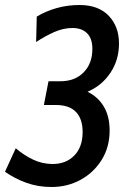

<svg xmlns="http://www.w3.org/2000/svg" viewBox="-50 -734 536 768"><path d="M156 14Q102 14 55.5 -2.8Q9 -19.5 -30 -47L13 -141Q45.5 -113 82.5 -95.5Q119.5 -78 161 -78Q213.5 -78 246.8 -111.5Q280 -145 280.5 -204.5Q281 -257.5 254.2 -285.8Q227.5 -314 173.5 -314H125.5L144 -409H191.5Q249.5 -409 284.5 -444.5Q319.5 -480 319.5 -538.5Q319.5 -579.5 298.5 -600.8Q277.5 -622 239.5 -622Q203 -622 166.2 -605.5Q129.5 -589 94.5 -566L97 -667.5Q132 -689 176 -701.5Q220 -714 268 -714Q343.5 -714 384.8 -671Q426 -628 426 -560Q426 -494 391.5 -442.5Q357 -391 300 -367Q341 -347.5 364.8 -308.5Q388.5 -269.5 388.5 -212Q388.5 -146 357 -95Q325.5 -44 272.8 -15Q220 14 156 14Z"/></svg>

Font: Cabin Condensed Medium
Style: Italic
Weight: 500
Width: 3
Italic angle: -10°
Designer: Pablo Impallari
Foundry: Pablo Impallari. http://www.impallari.com Igino Marini. http://www.ikern.com
Version: Version 3.001; ttfautohint (v1.8.3)